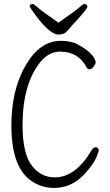

<svg xmlns="http://www.w3.org/2000/svg" viewBox="-20 -911 540 945"><path d="M246 14Q187 14 138 -18Q36 -84 36 -293Q36 -468 106 -589Q176 -710 279 -710Q323 -710 356 -696Q420 -662 442 -628Q451 -612 451 -605Q451 -598 441.5 -584Q432 -570 421 -570Q411 -570 406 -580Q365 -657 276 -657Q224 -657 182 -610Q91 -500 91 -295Q91 -158 135 -98Q179 -38 250 -38Q352 -38 431 -172Q440 -186 450 -186Q466 -186 466 -170Q466 -167 458 -146Q442 -102 389 -47Q328 14 246 14ZM268 -741Q220 -741 135 -864Q127 -877 126 -880Q126 -891 141 -891Q148 -891 161.5 -878Q175 -865 206 -843Q244 -817 268 -799Q293 -818 327 -841.5Q361 -865 374.5 -878Q388 -891 395 -891Q410 -891 410 -878Q410 -866 333 -784Q321 -770 308 -755.5Q295 -741 268 -741Z"/></svg>

Font: LXGW WenKai Mono TC Light
Style: Regular
Weight: 300
Designer: LXGW / Fontworks Inc.
Foundry: LXGW / Fontworks Inc.
Version: Version 1.330